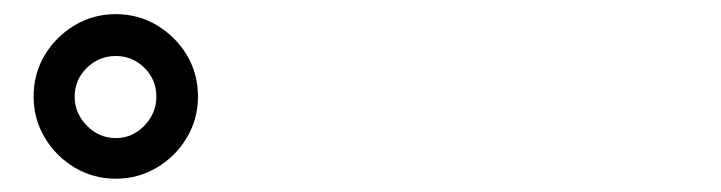

<svg xmlns="http://www.w3.org/2000/svg" viewBox="-20 -847 1040 277"><path d="M28.5 -707.5Q28.5 -740.7 44.5 -767.5Q60.6 -794.2 87.5 -810.4Q114.5 -826.6 147 -826.6Q179.6 -826.6 206.6 -810.4Q233.5 -794.2 249.6 -767.5Q265.6 -740.7 265.6 -707.5Q265.6 -675.4 249.6 -648.5Q233.5 -621.5 206.6 -605.4Q179.6 -589.2 147 -589.2Q114.5 -589.2 87.5 -605.4Q60.6 -621.5 44.5 -648.5Q28.5 -675.4 28.5 -707.5ZM87.7 -707.5Q87.7 -683.8 105.3 -665.8Q122.8 -647.8 147 -647.8Q171.2 -647.8 188.4 -665.8Q205.6 -683.8 205.6 -707.5Q205.6 -732 188.4 -749.1Q171.2 -766.2 147 -766.2Q122.8 -766.2 105.3 -749.1Q87.7 -732 87.7 -707.5Z"/></svg>

Font: Noto Sans TC Thin
Style: Regular
Weight: 100
Designer: Ryoko NISHIZUKA 西塚涼子 (kana, bopomofo & ideographs); Paul D. Hunt (Latin, Greek & Cyrillic); Sandoll Communications 산돌커뮤니
Foundry: Adobe
Version: Version 2.004-H2;hotconv 1.0.118;makeotfexe 2.5.65603